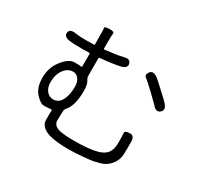

<svg xmlns="http://www.w3.org/2000/svg" viewBox="-166 -1005 1332 1267"><g transform="rotate(30 500.0 -371.5)"><path d="M492 40Q355 40 305 9Q265 -16 265 -54Q265 -78 265 -102L266 -127Q266 -132 261 -131H256Q230 -128 204 -128Q182 -128 148 -162Q105 -205 105 -283Q105 -361 149 -417Q195 -477 240 -477Q265 -477 290 -475Q296 -474 296 -479V-575Q296 -580 291 -580H281Q257 -579 233 -579Q169 -579 140 -583Q92 -590 97 -622Q102 -654 149 -646Q179 -641 228 -641Q252 -641 276 -642H291Q296 -642 296 -647L295 -701Q295 -766 293 -773.5Q291 -781 329 -783Q366 -784 363.5 -767Q361 -750 361 -701V-652Q361 -647 366 -648Q458 -658 501 -669Q547 -682 555 -649Q563 -617 516 -606Q458 -593 367 -585Q361 -584 361 -578V-447Q361 -430 371 -416Q386 -394 386 -342Q386 -231 343 -184Q333 -172 333 -156L332 -130Q331 -106 331 -82Q331 -74 340 -60Q352 -42 387 -34.5Q422 -27 496 -27Q608 -27 669 -44Q711 -56 731 -80Q754 -108 754 -157Q754 -221 752 -236.5Q750 -252 787 -254Q824 -257 824 -208V-163Q824 -138 823 -113Q821 -69 791 -32Q763 2 720 14Q697 20 673 26Q665 28 603.5 34Q542 40 492 40ZM238 -194Q281 -194 303 -241Q321 -279 321 -338Q321 -375 304.5 -397Q288 -419 261 -419Q222 -419 194 -381Q166 -343 166 -285Q166 -243 187 -218.5Q208 -194 238 -194ZM892 -480Q865 -458 835 -496Q833 -499 774.5 -555Q716 -611 697 -624.5Q678 -638 697 -664Q715 -690 754 -664Q763 -658 823 -602.5Q883 -547 889 -539Q920 -502 892 -480Z"/></g></svg>

Font: Resource Han Rounded KR Normal
Style: Regular
Weight: 350
Designer: Cyano Hao (round all glyphs); Ryoko NISHIZUKA 西塚涼子 (kana, bopomofo & ideographs); Paul D. Hunt (Latin, Greek & Cyrillic)
Foundry: Cyano Hao
Version: 0.990